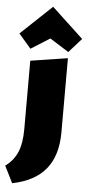

<svg xmlns="http://www.w3.org/2000/svg" viewBox="-103 -767 504 1092"><g transform="rotate(5 148.5 -221.0)"><path d="M52 -414 264 -447V-24Q264 108 201.5 185.5Q139 263 10 289L-38 193Q9 159 30.5 108Q52 57 52 -24ZM-23 -563 155 -731 335 -563 263 -482 155 -550 47 -482Z"/></g></svg>

Font: Ysabeau Black
Style: Regular
Weight: 900
Designer: Christian Thalmann (Catharsis Fonts)
Version: Version 0.003